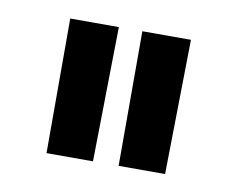

<svg xmlns="http://www.w3.org/2000/svg" viewBox="-42 -781 429 354"><g transform="rotate(10 172.0 -604.0)"><path d="M155 -730Q154 -667 153 -604.5Q152 -542 151 -478H64V-730ZM290 -730Q289 -667 288 -604.5Q287 -542 286 -478H199V-730Z"/></g></svg>

Font: Josefin Sans Thin Medium
Style: Regular
Weight: 500
Version: Version 2.000